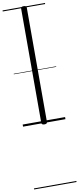

<svg xmlns="http://www.w3.org/2000/svg" viewBox="-169 -1160 743 1806"><g transform="rotate(-10 202.5 -257.5)"><path d="M203 14Q188 14 181.5 9Q175 4 175 -5V-1096Q175 -1106 181.5 -1110.5Q188 -1115 202 -1115Q216 -1115 222.5 -1110.5Q229 -1106 229 -1096V-5Q229 4 223 9Q217 14 203 14ZM0 590H405V600H0ZM0 -20H405V0H0ZM0 -505H405V-500H0ZM0 -1110H405V-1100H0Z"/></g></svg>

Font: Playwrite FR Moderne Guides
Style: Regular
Weight: 400
Designer: Veronika Burian, José Scaglione
Foundry: TypeTogether
Version: Version 1.003